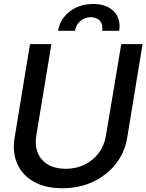

<svg xmlns="http://www.w3.org/2000/svg" viewBox="-20 -954 751 985"><path d="M602.1 -727.5H711.4L632.8 -249Q620.6 -172.9 574.7 -114Q528.8 -55.2 458 -21.7Q387.2 11.7 300.3 11.7Q212.9 11.7 153.6 -21.7Q94.2 -55.2 68.4 -114Q42.5 -172.9 55.2 -249L133.8 -727.5H243.7L166 -257.8Q158.2 -208.5 173.6 -170.4Q189 -132.3 225.3 -110.4Q261.7 -88.4 316.9 -87.9Q372.6 -88.4 416 -110.4Q459.5 -132.3 487.5 -170.4Q515.6 -208.5 523.4 -257.8ZM277.8 -795.9Q284.7 -836.9 309.6 -867.9Q334.5 -898.9 372.8 -916.3Q411.1 -933.6 457.5 -933.6Q527.3 -933.6 564.2 -895.5Q601.1 -857.4 591.3 -795.9H503.9Q509.3 -827.1 493.2 -846.4Q477.1 -865.7 445.8 -865.7Q414.6 -865.7 392.3 -846.4Q370.1 -827.1 364.7 -795.9Z"/></svg>

Font: Inter Tight Medium
Style: Italic
Weight: 500
Italic angle: -9.39999°
Designer: Rasmus Andersson
Foundry: rsms
Version: Version 3.004